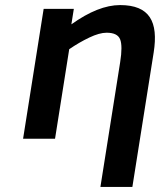

<svg xmlns="http://www.w3.org/2000/svg" viewBox="-20 -547 639 757"><path d="M453.5 -527C396.1 -527 332.1 -501.7 261.4 -451L271.1 -512H152.1L71 0H197L252.9 -353C279.1 -371 305.5 -386.3 332.2 -399C358.9 -411.7 381.5 -418 400.2 -418C428.9 -418 446.7 -409.3 453.6 -392C460.5 -374.7 460.6 -344.7 453.8 -302L375.9 190H501.9L585.9 -340C605.1 -461.4 570 -527 453.5 -527Z"/></svg>

Font: Fog Sans
Style: It
Weight: 700
Foundry: Intel Corporation
Version: Version 1.00